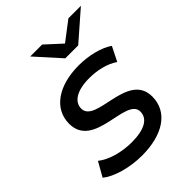

<svg xmlns="http://www.w3.org/2000/svg" viewBox="-226 -844 956 956"><g transform="rotate(-45 252.5 -365.5)"><path d="M368 -607 517 -737H429L328 -660L244 -737H160L277 -607ZM291 -453C345 -453 404 -441 447 -411L485 -487C442 -517 370 -535 300 -535C155 -535 60 -468 60 -363C60 -184 354 -258 354 -155C354 -106 307 -77 215 -77C143 -77 72 -98 31 -131L-12 -55C31 -20 116 6 206 6C350 6 449 -56 449 -166C449 -342 156 -267 156 -374C156 -420 202 -453 291 -453Z"/></g></svg>

Font: AWKNG-Font Medium
Style: Italic
Weight: 500
Italic angle: -11.3°
Designer: Awakening Church
Foundry: Awakening Church
Version: Version 1.700;PS 001.700;hotconv 1.0.88;makeotf.lib2.5.64775